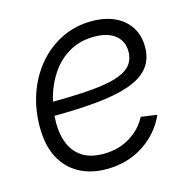

<svg xmlns="http://www.w3.org/2000/svg" viewBox="-87 -625 711 719"><g transform="rotate(-15 269.0 -265.0)"><path d="M241.2 10.3Q180.2 10.3 134.8 -14.6Q89.4 -39.6 64.2 -87.6Q39.1 -135.7 39.1 -205.6Q39.1 -276.4 60.8 -337.2Q82.5 -397.9 121.8 -443.4Q161.1 -488.8 213.9 -514.2Q266.6 -539.6 328.1 -539.6Q380.9 -539.6 418.7 -521.7Q456.5 -503.9 477.1 -471.4Q497.6 -439 497.6 -395Q497.6 -346.2 471.2 -314.5Q444.8 -282.7 392.6 -264.9Q340.3 -247.1 263.4 -240Q186.5 -232.9 85.4 -232.9L93.3 -285.6Q183.6 -285.6 248 -290.3Q312.5 -294.9 353.3 -306.6Q394 -318.4 413.6 -339.8Q433.1 -361.3 433.1 -395Q433.1 -434.1 404.5 -457.5Q376 -481 322.8 -481Q268.1 -481 226.6 -457Q185.1 -433.1 157.5 -393.3Q129.9 -353.5 116 -304.2Q102.1 -254.9 102.1 -204.1Q102.1 -159.7 116.7 -124.3Q131.3 -88.9 162.8 -68.4Q194.3 -47.9 244.6 -47.9Q302.2 -47.9 346.9 -75Q391.6 -102.1 414.1 -146L476.1 -137.2Q447.3 -71.3 384.8 -30.5Q322.3 10.3 241.2 10.3Z"/></g></svg>

Font: Inter 24pt Light
Style: Italic
Weight: 300
Italic angle: -9.3988°
Designer: Rasmus Andersson
Foundry: rsms
Version: Version 4.001;git-66647c0bb